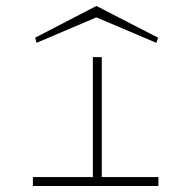

<svg xmlns="http://www.w3.org/2000/svg" viewBox="-20 -621 640 641"><path d="M97.2 -495.1 102.1 -478 301.8 -563 502 -478 507.8 -495.1 301.8 -601.1ZM319.8 -430.2H290V-29.8H89.8V0H508.8V-29.8H319.8Z"/></svg>

Font: Compagnon Light
Style: Regular
Weight: 400
Designer: Juliette Duhe, Lea Pradine
Foundry: Velvetyne Type Foundry
Version: Version 1.000;PS 001.000;hotconv 1.0.88;makeotf.lib2.5.64775